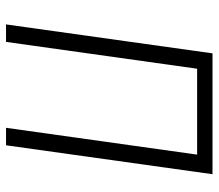

<svg xmlns="http://www.w3.org/2000/svg" viewBox="-64 -661 725 637"><g transform="rotate(90 298.5 -342.5)"><path d="M558 -685 462 0H404L493 -634H208L119 0H61L157 -685Z"/></g></svg>

Font: Fira Sans Condensed Light
Style: Italic
Weight: 300
Width: 3
Italic angle: -8°
Designer: Carrois Corporate & Edenspiekermann AG
Foundry: Carrois Corporate GbR & Edenspiekermann AG
Version: Version 4.203